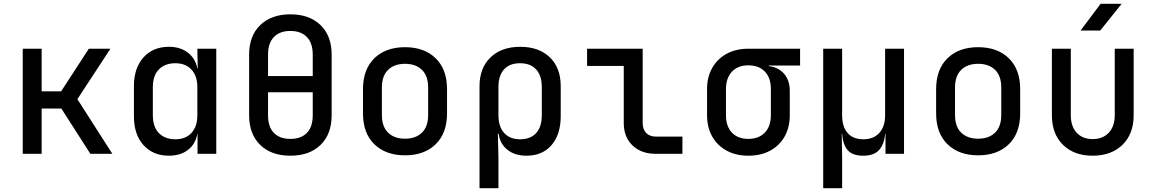

<svg xmlns="http://www.w3.org/2000/svg" viewBox="-20 -805 6040 1005"><path d="M99 0V-550H198V-327H300L445 -550H558L385 -286L568 0H453L301 -237H198V0Z M864 10Q781 10 731 -45.5Q681 -101 681 -196V-354Q681 -449 731 -504.5Q781 -560 864 -560Q924 -560 963.5 -529.5Q1003 -499 1013 -447H1015L1013 -550H1112V0H1014V-104H1013Q1003 -50 963.5 -20Q924 10 864 10ZM898 -76Q951 -76 982 -109Q1013 -142 1013 -202V-348Q1013 -408 982 -441Q951 -474 898 -474Q843 -474 811.5 -441.5Q780 -409 780 -349V-202Q780 -141 811.5 -108.5Q843 -76 898 -76Z M1500 10Q1400 10 1342 -46.5Q1284 -103 1284 -202V-519Q1284 -617 1342 -673.5Q1400 -730 1500 -730Q1600 -730 1658 -673.5Q1716 -617 1716 -519V-202Q1716 -103 1658 -46.5Q1600 10 1500 10ZM1383 -407H1617V-519Q1617 -579 1586.5 -611Q1556 -643 1500 -643Q1444 -643 1413.5 -611Q1383 -579 1383 -519ZM1500 -78Q1556 -78 1586.5 -109.5Q1617 -141 1617 -202V-322H1383V-202Q1383 -141 1413.5 -109.5Q1444 -78 1500 -78Z M2100 8Q1999 8 1939.5 -50Q1880 -108 1880 -212V-338Q1880 -442 1939.5 -500Q1999 -558 2100 -558Q2201 -558 2260.5 -500Q2320 -442 2320 -338V-212Q2320 -108 2260.5 -50Q2201 8 2100 8ZM2100 -79Q2156 -79 2188.5 -110.5Q2221 -142 2221 -203V-347Q2221 -408 2188.5 -439.5Q2156 -471 2100 -471Q2044 -471 2011.5 -439.5Q1979 -408 1979 -347V-203Q1979 -142 2011.5 -110.5Q2044 -79 2100 -79Z M2490 180V-354Q2490 -449 2547.5 -504.5Q2605 -560 2703 -560Q2801 -560 2858 -505Q2915 -450 2915 -354V-197Q2915 -101 2867 -45.5Q2819 10 2736 10Q2675 10 2636 -21Q2597 -52 2590 -105H2586L2589 21V180ZM2702 -76Q2757 -76 2786.5 -108.5Q2816 -141 2816 -202V-349Q2816 -409 2786.5 -441.5Q2757 -474 2702 -474Q2647 -474 2618 -441.5Q2589 -409 2589 -349V-202Q2589 -142 2619 -109Q2649 -76 2702 -76Z M3411 0Q3336 0 3290.5 -44Q3245 -88 3245 -161V-460H3053V-550H3344V-161Q3344 -128 3362.5 -109Q3381 -90 3413 -90H3552V0Z M3897 10Q3832 10 3783.5 -16.5Q3735 -43 3708 -90.5Q3681 -138 3681 -202V-339Q3681 -402 3708 -449.5Q3735 -497 3783.5 -523.5Q3832 -550 3897 -550H4168V-462H4004V-459Q4055 -453 4084.5 -418.5Q4114 -384 4114 -330V-202Q4114 -138 4087 -90.5Q4060 -43 4011.5 -16.5Q3963 10 3897 10ZM3897 -78Q3952 -78 3983.5 -111Q4015 -144 4015 -202V-339Q4015 -398 3983.5 -430.5Q3952 -463 3897 -463Q3842 -463 3811 -429.5Q3780 -396 3780 -339V-202Q3780 -144 3811 -111Q3842 -78 3897 -78Z M4289 180V-550H4388V-202Q4388 -142 4416.5 -109Q4445 -76 4499 -76Q4552 -76 4582.5 -109Q4613 -142 4613 -202V-550H4712V0H4615V-105H4613Q4609 -52 4582.5 -21Q4556 10 4498 10Q4440 10 4415.5 -21Q4391 -52 4388 -105H4386L4388 21V180Z M5100 8Q4999 8 4939.5 -50Q4880 -108 4880 -212V-338Q4880 -442 4939.5 -500Q4999 -558 5100 -558Q5201 -558 5260.5 -500Q5320 -442 5320 -338V-212Q5320 -108 5260.5 -50Q5201 8 5100 8ZM5100 -79Q5156 -79 5188.5 -110.5Q5221 -142 5221 -203V-347Q5221 -408 5188.5 -439.5Q5156 -471 5100 -471Q5044 -471 5011.5 -439.5Q4979 -408 4979 -347V-203Q4979 -142 5011.5 -110.5Q5044 -79 5100 -79Z M5699 10Q5602 10 5544 -47Q5486 -104 5486 -202V-550H5585V-202Q5585 -144 5615.5 -110.5Q5646 -77 5699 -77Q5753 -77 5784 -110.5Q5815 -144 5815 -202V-550H5914V-202Q5914 -104 5855.5 -47Q5797 10 5699 10ZM5636 -645 5741 -785H5851L5739 -645Z"/></svg>

Font: JetBrains Mono NL Medium
Style: Regular
Weight: 500
Monospace: yes
Designer: Philipp Nurullin, Konstantin Bulenkov
Foundry: JetBrains
Version: Version 2.305; ttfautohint (v1.8.4.7-5d5b)